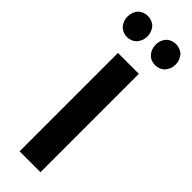

<svg xmlns="http://www.w3.org/2000/svg" viewBox="-302 -884 897 897"><g transform="rotate(45 147.0 -435.5)"><path d="M77 0V-650H215V0ZM240 -732Q212 -732 194 -750Q184 -761 179 -774.5Q174 -788 174 -802Q174 -833 194 -854Q213 -871 240 -871Q266 -871 286 -854Q306 -831 306 -802Q306 -772 286 -750Q267 -732 240 -732ZM54 -732Q28 -732 8 -750Q-2 -761 -7 -774.5Q-12 -788 -12 -802Q-12 -833 8 -854Q28 -871 54 -871Q80 -871 100 -854Q120 -831 120 -802Q120 -772 100 -750Q81 -732 54 -732Z"/></g></svg>

Font: Arsenal SC
Style: Bold
Weight: 700
Designer: Andrij Shevchenko
Foundry: Stairsfor
Version: Version 2.001; ttfautohint (v1.8.4.7-5d5b)